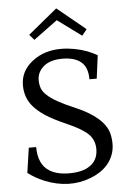

<svg xmlns="http://www.w3.org/2000/svg" viewBox="-64 -1022 713 1079"><g transform="rotate(-5 293.0 -483.0)"><path d="M288.1 -46.9Q324.2 -46.9 353.8 -54Q383.3 -61 404.8 -76.2Q450.7 -107.9 450.7 -168.9Q450.7 -220.7 417 -253.9Q381.3 -288.1 301.5 -323Q221.7 -357.9 179.9 -385.5Q138.2 -413.1 114.3 -441.4Q70.8 -491.2 70.8 -562Q70.8 -644 141.6 -697.3Q207.5 -747.6 301.3 -747.6Q375 -747.6 448.7 -720.7Q479.5 -708.5 504.4 -693.8L487.3 -563.5H446.3Q446.3 -630.9 409.7 -661.4Q373 -691.9 303.7 -691.9Q208 -691.9 172.9 -629.4Q161.6 -608.9 161.6 -583.5Q161.6 -558.1 168.9 -537.8Q176.3 -517.6 197.3 -498Q238.3 -458.5 351.6 -411.1Q509.8 -343.8 536.1 -252Q543.9 -223.1 543.9 -190.7Q543.9 -158.2 533 -129.2Q522 -100.1 502.9 -77.4Q483.9 -54.7 458.7 -38.1Q433.6 -21.5 405.3 -10.7Q279.8 38.1 141.6 -18.6Q91.3 -39.6 52.7 -69.8L73.2 -210H114.7Q114.7 -111.8 176.8 -73.2Q219.2 -46.9 288.1 -46.9ZM294.9 -976.6 455.1 -845.2 427.2 -811 292 -910.2 157.2 -811 130.9 -841.8Z"/></g></svg>

Font: Habibi
Style: Regular
Weight: 400
Designer: Magnus Gaarde
Foundry: Magnus Gaarde
Version: Version 1.001